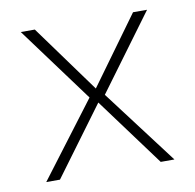

<svg xmlns="http://www.w3.org/2000/svg" viewBox="-60 -531 601 593"><g transform="rotate(-10 240.0 -235.0)"><path d="M39 0H82L240 -214L398 0H441L264 -234L438 -470H394L240 -258L86 -470H42L216 -234Z"/></g></svg>

Font: Kreadon Extra Light
Style: Regular
Weight: 200
Designer: kohakuno
Foundry: StudioGnu
Version: Version 1.000;Glyphs 3.1.2 (3151)